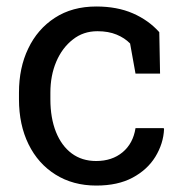

<svg xmlns="http://www.w3.org/2000/svg" viewBox="-20 -558 561 588"><path d="M274.9 10.3Q203.6 10.3 149.9 -23.4Q96.7 -56.6 67.4 -116.2Q38.1 -175.8 38.1 -253.9V-274.4Q38.1 -350.6 66.4 -409.2Q94.7 -468.8 147.9 -503.4Q201.2 -538.1 274.9 -538.1Q338.9 -538.1 387 -517.1Q435.1 -496.1 467.8 -459.5L470.2 -332.5H395L378.4 -424.8Q361.8 -441.9 336.9 -452.1Q312 -462.4 278.3 -462.4Q234.9 -462.4 203.1 -437Q170.4 -411.6 152.3 -369.1Q134.3 -326.7 134.3 -274.4V-253.9Q134.3 -196.8 151.4 -153.8Q168.5 -111.3 199.7 -88.1Q231 -64.9 274.4 -64.9Q323.2 -64.9 355.5 -91.8Q387.7 -118.7 395 -165.5H481.4L482.4 -162.6Q480.5 -118.2 455.6 -77.6Q431.2 -38.1 386 -13.9Q340.8 10.3 274.9 10.3Z"/></svg>

Font: Suwannaphum
Style: Regular
Weight: 400
Designer: Danh Hong
Version: Version 8.002; ttfautohint (v1.8.3)